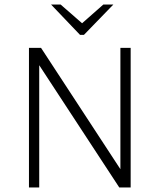

<svg xmlns="http://www.w3.org/2000/svg" viewBox="-20 -822 700 842"><path d="M107 0V-612H160L508 -80V-612H553V0H503L152 -536V0ZM246 -802 340 -720 433 -802H477L348 -669H331L204 -802Z"/></svg>

Font: Ancizar Sans Thin
Style: Regular
Weight: 100
Designer: Cesar Puertas, Viviana Monsalve, Julian Moncada, Julian Prieto, Jose Castro, Mariel Hernandez, Felipe Aragon, Sara Alarc
Version: Version 8.100